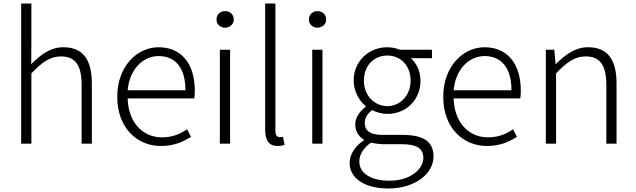

<svg xmlns="http://www.w3.org/2000/svg" viewBox="-20 -815 3609 1089"><path d="M100 0H158V-399C220 -463 264 -495 326 -495C408 -495 443 -444 443 -333V0H501V-341C501 -478 450 -547 339 -547C266 -547 211 -505 157 -451L158 -567V-795H100Z M893 13C970 13 1020 -12 1063 -39L1041 -82C1001 -54 956 -36 899 -36C784 -36 707 -127 704 -257H1082C1084 -270 1085 -284 1085 -299C1085 -455 1008 -547 879 -547C758 -547 645 -439 645 -266C645 -91 756 13 893 13ZM704 -303C715 -425 793 -497 880 -497C973 -497 1032 -432 1032 -303Z M1227 0H1285V-533H1227ZM1257 -658C1283 -658 1306 -677 1306 -704C1306 -734 1283 -752 1257 -752C1230 -752 1208 -734 1208 -704C1208 -677 1230 -658 1257 -658Z M1555 13C1574 13 1584 10 1594 7L1585 -39C1574 -37 1570 -37 1566 -37C1552 -37 1542 -48 1542 -73V-795H1484V-79C1484 -17 1507 13 1555 13Z M1751 0H1809V-533H1751ZM1781 -658C1807 -658 1830 -677 1830 -704C1830 -734 1807 -752 1781 -752C1754 -752 1732 -734 1732 -704C1732 -677 1754 -658 1781 -658Z M2183 254C2339 254 2439 166 2439 73C2439 -12 2382 -50 2261 -50H2149C2072 -50 2049 -79 2049 -117C2049 -151 2068 -173 2091 -191C2115 -177 2148 -169 2177 -169C2282 -169 2365 -247 2365 -357C2365 -411 2342 -457 2310 -485H2430V-533H2248C2231 -540 2206 -547 2177 -547C2072 -547 1986 -469 1986 -358C1986 -294 2020 -241 2054 -213V-209C2030 -191 1995 -156 1995 -110C1995 -68 2016 -40 2043 -24V-19C1994 14 1963 61 1963 108C1963 198 2050 254 2183 254ZM2177 -213C2106 -213 2044 -271 2044 -358C2044 -446 2104 -500 2177 -500C2249 -500 2309 -446 2309 -358C2309 -271 2247 -213 2177 -213ZM2190 210C2081 210 2018 166 2018 101C2018 65 2038 26 2084 -6C2111 0 2139 3 2151 3H2260C2339 3 2381 24 2381 81C2381 145 2306 210 2190 210Z M2742 13C2819 13 2869 -12 2912 -39L2890 -82C2850 -54 2805 -36 2748 -36C2633 -36 2556 -127 2553 -257H2931C2933 -270 2934 -284 2934 -299C2934 -455 2857 -547 2728 -547C2607 -547 2494 -439 2494 -266C2494 -91 2605 13 2742 13ZM2553 -303C2564 -425 2642 -497 2729 -497C2822 -497 2881 -432 2881 -303Z M3076 0H3134V-399C3196 -463 3240 -495 3302 -495C3384 -495 3419 -444 3419 -333V0H3477V-341C3477 -478 3426 -547 3315 -547C3242 -547 3187 -505 3133 -452H3131L3124 -533H3076Z"/></svg>

Font: Noto Sans CJK JP Light
Style: Regular
Weight: 300
Designer: Ryoko NISHIZUKA (kana & ideographs); Paul D. Hunt (Latin, Greek & Cyrillic); Wenlong ZHANG (bopomofo); Sandoll Communica
Foundry: Adobe Systems Incorporated
Version: Version 1.004;PS 1.004;hotconv 1.0.82;makeotf.lib2.5.63406